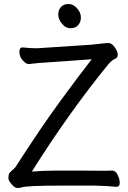

<svg xmlns="http://www.w3.org/2000/svg" viewBox="-20 -926 640 959"><path d="M384 -839Q384 -815 370 -800Q356 -785 332 -785Q308 -785 289.5 -807.5Q271 -830 271 -853Q271 -876 284.5 -891Q298 -906 322 -906Q346 -906 365 -884.5Q384 -863 384 -839ZM374 -74 502 -73Q524 -73 539 -74H540Q557 -74 567.5 -53Q578 -32 578 -12.5Q578 7 561 7H560Q522 3 457 1H292Q113 1 88 10Q79 13 66.5 13Q54 13 38 -5.5Q22 -24 22 -36.5Q22 -49 24.5 -56Q27 -63 40 -74.5Q53 -86 57 -91Q185 -290 279.5 -419Q374 -548 438 -630L199 -613Q175 -612 155 -609.5Q135 -607 124 -606H123Q110 -606 93.5 -624.5Q77 -643 77 -666Q77 -689 91 -689H93Q137 -685 155.5 -685Q174 -685 198 -687L440 -703Q462 -705 484.5 -708Q507 -711 522.5 -711Q538 -711 553 -690Q568 -669 568 -653.5Q568 -638 557 -633Q541 -628 522 -606Q328 -369 139 -69Q200 -74 264 -74Z"/></svg>

Font: ToneOZ-Pinyin-WenKai-Medium
Style: Medium
Weight: 700
Designer: Fontworks Inc.
Foundry: ToneOZ
Version: Version 0.240331